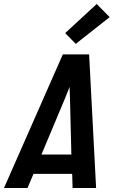

<svg xmlns="http://www.w3.org/2000/svg" viewBox="-39 -943 609 963"><path d="M-19 0 276 -670H408L443 0H325L323 -71H129L99 0ZM169 -168H319L312 -447Q312 -462 311 -477Q310 -492 310 -507Q304 -492 298 -477Q292 -462 286 -447ZM341 -723 288 -777 446 -923 511 -857Z"/></svg>

Font: Lode Term
Style: Bold Italic
Weight: 700
Italic angle: -11°
Monospace: yes
Designer: Belleve Invis
Foundry: Belleve Invis
Version: Version 29.2.0